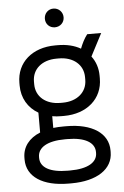

<svg xmlns="http://www.w3.org/2000/svg" viewBox="-61 -763 652 1011"><g transform="rotate(-5 265.0 -257.5)"><path d="M260 -621C288 -621 310 -642 310 -670C310 -698 288 -720 260 -720C232 -720 211 -698 211 -670C211 -642 232 -621 260 -621ZM48 -332C48 -266 80 -212 134 -181V-76C75 -52 40 -8 40 50V59C40 150 124 205 260 205H275C410 205 495 149 495 59V50C495 -41 410 -97 275 -97H260C240 -97 222 -96 205 -94V-156C220 -153 236 -152 253 -152H267C388 -152 472 -225 472 -332V-346C472 -387 460 -422 438 -451L500 -570H426C409 -548 397 -523 387 -497C354 -516 313 -526 267 -526H253C131 -526 48 -453 48 -346ZM125 -346C125 -412 177 -456 254 -456H266C343 -456 395 -411 395 -346V-332C395 -267 343 -222 266 -222H254C177 -222 125 -266 125 -332ZM117 52C117 2 168 -29 261 -29H274C367 -29 418 2 418 52V57C418 106 368 137 274 137H261C167 137 117 107 117 57Z"/></g></svg>

Font: Fixel Text Regular
Style: Regular
Weight: 400
Width: 4
Designer: AlfaBravo + MacPaw
Foundry: Kyrylo Tkachov, Marchela Mozhyna, Serhii Makarenko, Maria Weinstein, Zakhar Kryvoshyya
Version: Version 1.211